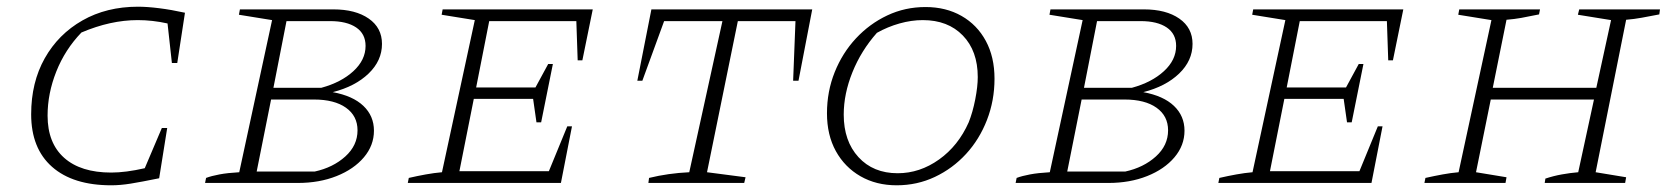

<svg xmlns="http://www.w3.org/2000/svg" viewBox="-20 -546 4977 573"><path d="M312 7Q198 7 135.5 -48Q73 -103 73 -205Q73 -300 113.5 -372Q154 -444 226 -485Q298 -526 392 -526Q419 -526 455 -521.5Q491 -517 532 -508L509 -358H493L480 -476Q435 -486 391 -486Q310 -486 223 -449Q174 -398 148 -332.5Q122 -267 122 -201Q122 -119 171.5 -75Q221 -31 312 -31Q355 -31 412 -44L463 -164H479L455 -14Q401 -3 370 2Q339 7 312 7Z M592 0 595 -15Q611 -21 635 -25.5Q659 -30 694 -32L792 -486L693 -502L696 -518H975Q1041 -518 1080.5 -490.5Q1120 -463 1120 -415Q1120 -365 1080 -326.5Q1040 -288 973 -271Q1033 -260 1064.5 -230Q1096 -200 1096 -156Q1096 -112 1066 -76.5Q1036 -41 984.5 -20.5Q933 0 869 0ZM965 -483H835L796 -284H939Q998 -300 1034.5 -333.5Q1071 -367 1071 -409Q1071 -445 1043 -464Q1015 -483 965 -483ZM746 -34H919Q974 -46 1010.5 -79Q1047 -112 1047 -157Q1047 -200 1012.5 -224.5Q978 -249 917 -249H789Z M1197 0 1200 -15Q1226 -21 1251 -25.5Q1276 -30 1299 -32L1397 -486L1298 -502L1301 -518H1749L1718 -366H1704L1700 -483H1440L1401 -285H1578L1616 -355H1630L1595 -181H1581L1571 -251H1394L1351 -35H1618L1673 -169H1687L1654 0Z M2404 -518 2363 -305H2347L2354 -483H2182L2090 -32L2205 -17L2201 0H1915L1917 -15Q1974 -29 2037 -32L2136 -483H1962L1897 -305H1882L1924 -518Z M2656 7Q2595 7 2548 -20Q2501 -47 2474.5 -95Q2448 -143 2448 -208Q2448 -273 2471 -330.5Q2494 -388 2534.5 -431.5Q2575 -475 2628 -500Q2681 -525 2742 -525Q2803 -525 2849.5 -498.5Q2896 -472 2922 -424Q2948 -376 2948 -311Q2948 -246 2925.5 -188Q2903 -130 2863 -86.5Q2823 -43 2770 -18Q2717 7 2656 7ZM2659 -29Q2725 -29 2782.5 -70Q2840 -111 2871 -181Q2883 -211 2890.5 -249.5Q2898 -288 2898 -316Q2898 -394 2853.5 -440Q2809 -486 2734 -486Q2700 -486 2664.5 -476Q2629 -466 2597 -448Q2550 -395 2524 -330.5Q2498 -266 2498 -204Q2498 -125 2542 -77Q2586 -29 2659 -29Z M3011 0 3014 -15Q3030 -21 3054 -25.5Q3078 -30 3113 -32L3211 -486L3112 -502L3115 -518H3394Q3460 -518 3499.5 -490.5Q3539 -463 3539 -415Q3539 -365 3499 -326.5Q3459 -288 3392 -271Q3452 -260 3483.5 -230Q3515 -200 3515 -156Q3515 -112 3485 -76.5Q3455 -41 3403.5 -20.5Q3352 0 3288 0ZM3384 -483H3254L3215 -284H3358Q3417 -300 3453.5 -333.5Q3490 -367 3490 -409Q3490 -445 3462 -464Q3434 -483 3384 -483ZM3165 -34H3338Q3393 -46 3429.5 -79Q3466 -112 3466 -157Q3466 -200 3431.5 -224.5Q3397 -249 3336 -249H3208Z M3616 0 3619 -15Q3645 -21 3670 -25.5Q3695 -30 3718 -32L3816 -486L3717 -502L3720 -518H4168L4137 -366H4123L4119 -483H3859L3820 -285H3997L4035 -355H4049L4014 -181H4000L3990 -251H3813L3770 -35H4037L4092 -169H4106L4073 0Z M4231 0 4234 -15Q4261 -21 4285.5 -25.5Q4310 -30 4333 -32L4431 -486L4332 -502L4335 -518H4576L4573 -503Q4539 -496 4519.5 -492.5Q4500 -489 4476 -487L4435 -284H4744L4788 -486L4689 -502L4693 -518H4934L4932 -503Q4901 -497 4879 -493Q4857 -489 4833 -487L4742 -32L4833 -17L4830 0H4590L4592 -13Q4616 -21 4641 -25.5Q4666 -30 4690 -32L4737 -249H4429L4385 -32L4476 -17L4473 0Z"/></svg>

Font: Piazzolla SC ExtraLight
Style: Italic
Weight: 200
Italic angle: -11.3°
Designer: Juan Pablo del Peral
Foundry: Huerta Tipografica
Version: Version 1.330